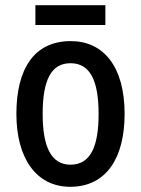

<svg xmlns="http://www.w3.org/2000/svg" viewBox="-20 -708 542 738"><path d="M385 -688H116V-612H385ZM459 -270C459 -452 378 -550 252 -550C113 -550 43 -446 43 -270C43 -102 118 10 250 10C390 10 459 -103 459 -270ZM144 -270C144 -399 176 -465 251 -465C326 -465 359 -399 359 -270C359 -141 326 -75 251 -75C177 -75 144 -143 144 -270Z"/></svg>

Font: Noto Sans Gurmukhi UI Condensed Medium
Style: Regular
Weight: 500
Width: 3
Designer: Jelle Bosma - Monotype Design Team
Foundry: Monotype Imaging Inc.
Version: Version 2.004